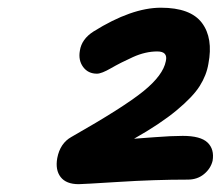

<svg xmlns="http://www.w3.org/2000/svg" viewBox="-20 -865 567 493"><path d="M182.1 -392.1Q149.9 -392.1 135.7 -410.4Q121.6 -428.7 127 -459Q134.3 -497.1 163.1 -513.2Q297.9 -589.8 348.4 -630.9Q398.9 -671.9 405.8 -708Q411.6 -732.9 383.8 -732.9Q353.5 -732.9 321.5 -718.5Q289.6 -704.1 265.1 -689.9Q240.7 -675.8 229 -675.8Q206.1 -675.8 193.4 -693.1Q180.7 -710.4 185.1 -734.9Q189.5 -764.6 220.2 -784.2Q317.9 -845.2 393.1 -845.2Q469.2 -845.2 498.5 -806.2Q527.8 -767.1 515.1 -701.2Q510.3 -671.9 492.9 -644.3Q475.6 -616.7 433.6 -581.8Q391.6 -546.9 324.2 -508.8Q333 -509.3 376.7 -512.7Q420.4 -516.1 449.2 -516.1Q495.1 -516.1 512.9 -499Q530.8 -481.9 525.9 -452.1Q521 -432.1 503.9 -418Q486.8 -403.8 461.9 -403.8Q377 -403.8 284.4 -397.9Q191.9 -392.1 182.1 -392.1Z"/></svg>

Font: Shantell Sans Irregular
Style: Italic
Weight: 600
Italic angle: -11.31°
Designer: Stephen Nixon, Anya Danilova, Shantell Martin
Foundry: Arrow Type
Version: Version 1.006;[9816181b4]